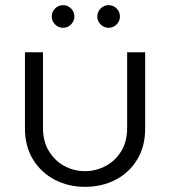

<svg xmlns="http://www.w3.org/2000/svg" viewBox="-20 -713 661 746"><path d="M310 13Q246 13 193 -14.5Q140 -42 108.5 -93Q77 -144 77 -213V-510H147V-216Q147 -163 170.5 -125Q194 -87 231 -67.5Q268 -48 310 -48Q353 -48 390.5 -68Q428 -88 451 -125.5Q474 -163 474 -216V-510H544V-213Q544 -144 513 -93Q482 -42 429 -14.5Q376 13 310 13ZM402 -605Q384 -605 371 -618Q358 -631 358 -649Q358 -667 371 -680Q384 -693 402 -693Q420 -693 433 -680Q446 -667 446 -649Q446 -631 433 -618Q420 -605 402 -605ZM225 -605Q207 -605 194 -618Q181 -631 181 -649Q181 -667 194 -680Q207 -693 225 -693Q243 -693 256 -680Q269 -667 269 -649Q269 -631 256 -618Q243 -605 225 -605Z"/></svg>

Font: MuseoModerno Thin Light
Style: Regular
Weight: 300
Version: Version 1.003